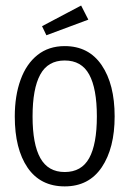

<svg xmlns="http://www.w3.org/2000/svg" viewBox="-20 -663 466 691"><path d="M212.9 7.8Q125.5 7.8 79.3 -59.6Q33.2 -127 33.2 -243.7Q33.2 -318.4 54 -375.7Q74.7 -433.1 115 -465.1Q155.3 -497.1 212.9 -497.1Q299.3 -497.1 345.9 -428.5Q392.6 -359.9 392.6 -244.1Q392.6 -129.9 346.2 -61Q299.8 7.8 212.9 7.8ZM212.9 -445.3Q152.3 -445.3 124.8 -394.5Q97.2 -343.8 97.2 -243.7Q97.2 -144 125.2 -94Q153.3 -43.9 212.9 -43.9Q273.4 -43.9 301 -94Q328.6 -144 328.6 -244.1Q328.6 -344.2 301 -394.8Q273.4 -445.3 212.9 -445.3ZM297.9 -592.3 147 -536.1 131.3 -568.8 272 -643.1Z"/></svg>

Font: Amiri Typewriter
Style: Regular
Weight: 400
Monospace: yes
Designer: Khaled Hosny
Version: Version 1.1